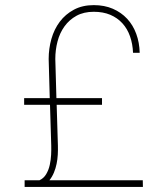

<svg xmlns="http://www.w3.org/2000/svg" viewBox="-20 -741 640 761"><path d="M204.6 -325.7 209.5 -164.1Q210 -146 209 -127.7Q208 -109.4 204.3 -91.6Q200.7 -73.7 193.8 -57.1Q187 -40.5 175.8 -26.4H545.9L546.4 0H77.6V-26.4H136.2Q153.3 -34.2 163.1 -50.8Q172.9 -67.4 177.2 -87.2Q181.6 -106.9 182.6 -127.4Q183.6 -147.9 183.1 -164.1L178.2 -325.7H75.7V-352.1H177.2L172.9 -507.3Q172.9 -548.3 183.8 -586.9Q194.8 -625.5 217 -655Q239.3 -684.6 272.9 -702.6Q306.6 -720.7 351.6 -720.7Q394 -720.7 427.2 -706.3Q460.4 -691.9 483.9 -666.7Q507.3 -641.6 520 -606.9Q532.7 -572.3 533.7 -531.7H507.3Q505.9 -566.9 495.4 -596.9Q484.9 -627 465.1 -648.7Q445.3 -670.4 417 -682.4Q388.7 -694.3 351.6 -694.3Q312 -694.3 283.2 -678.5Q254.4 -662.6 235.6 -636.5Q216.8 -610.4 208 -576.7Q199.2 -543 199.2 -507.3L203.6 -352.1H384.3V-325.7Z"/></svg>

Font: Roboto Mono Thin
Style: Regular
Weight: 250
Designer: Google
Version: Version 2.000985; 2015; ttfautohint (v1.3)